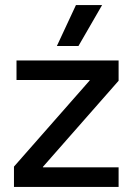

<svg xmlns="http://www.w3.org/2000/svg" viewBox="-20 -736 522 756"><path d="M35 -80 333 -419V-421H45V-498H447V-418L149 -79V-77H447V0H35ZM279 -716H382L289 -555H204Z"/></svg>

Font: Chakra Petch Medium
Style: Regular
Weight: 500
Designer: Katatrad Aksorn Co.,Ltd.
Foundry: Cadson Demak Co.,Ltd.
Version: Version 1.000; ttfautohint (v1.6)